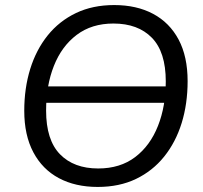

<svg xmlns="http://www.w3.org/2000/svg" viewBox="-20 -734 807 763"><path d="M120.6 -325.4 130.9 -390.6H685.2L674.5 -325.4ZM368.3 8.9Q279.6 8.9 214.1 -26Q148.6 -60.9 112.5 -128.8Q76.4 -196.8 76.4 -293.7Q76.4 -383.2 100 -459.7Q123.7 -536.2 169.5 -593.3Q215.4 -650.3 281.8 -682.1Q348.2 -713.9 433.7 -713.9Q522.9 -713.9 588.4 -679Q653.9 -644.1 689.8 -576.7Q725.6 -509.2 725.6 -411.8Q725.6 -321.8 702 -245.3Q678.3 -168.8 632.4 -111.7Q586.6 -54.7 520.4 -22.9Q454.3 8.9 368.3 8.9ZM370.3 -64.5Q457.5 -64.5 517.2 -109.8Q576.8 -155.1 607.8 -233.7Q638.8 -312.2 638.8 -410.8Q638.8 -527.2 583.6 -583.9Q528.5 -640.5 430.7 -640.5Q344.5 -640.5 284.8 -595.4Q225.1 -550.3 194.2 -472.3Q163.2 -394.2 163.2 -294.6Q163.2 -177.8 218.3 -121.1Q273.5 -64.5 370.3 -64.5Z"/></svg>

Font: Nunito Sans 12pt ExtraLight
Style: Italic
Weight: 200
Italic angle: -9°
Designer: Vernon Adams
Foundry: Vernon Adams
Version: Version 3.101;gftools[0.9.27]